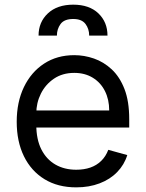

<svg xmlns="http://www.w3.org/2000/svg" viewBox="-20 -788 622 819"><path d="M305.2 11.2Q226.6 11.2 169.7 -23.7Q112.8 -58.6 82 -121.6Q51.3 -184.6 51.3 -268.6Q51.3 -352.5 82 -416.5Q112.8 -480.5 168 -516.6Q223.1 -552.7 296.9 -552.7Q339.4 -552.7 380.9 -538.3Q422.4 -523.9 456.5 -492.2Q490.7 -460.4 511 -408.2Q531.2 -356 531.2 -279.8V-244.1H110.8V-316.9H445.8Q445.8 -363.3 427.7 -399.4Q409.7 -435.5 376 -456.3Q342.3 -477.1 296.9 -477.1Q246.6 -477.1 210.2 -452.4Q173.8 -427.7 154.3 -388.4Q134.8 -349.1 134.8 -304.2V-255.9Q134.8 -193.8 156.2 -151.1Q177.7 -108.4 216.1 -86.2Q254.4 -64 305.2 -64Q338.4 -64 365.2 -73.2Q392.1 -82.5 411.6 -101.6Q431.2 -120.6 441.9 -148.9L522.9 -126.5Q510.3 -85.4 480 -54.2Q449.7 -22.9 405 -5.9Q360.4 11.2 305.2 11.2ZM144.5 -636.2Q144.5 -693.8 184.3 -731Q224.1 -768.1 292.5 -768.1Q360.8 -768.1 399.7 -731Q438.5 -693.8 438.5 -636.2H360.4Q360.4 -665 344.5 -686Q328.6 -707 292.5 -707Q253.9 -707 238.3 -685.5Q222.7 -664.1 222.7 -636.2Z"/></svg>

Font: Sahel VF Regular
Style: Regular
Weight: 400
Foundry: Saber Rastikerdar (saber.rastikerdar@gmail.com)
Version: Version 3.4.0